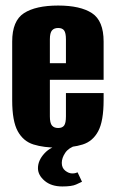

<svg xmlns="http://www.w3.org/2000/svg" viewBox="-20 -525 414 693"><path d="M190 8Q138 8 101 -3.5Q64 -15 44 -51.5Q24 -88 24 -163V-375Q24 -450 66.5 -477.5Q109 -505 190 -505Q270 -505 312 -477.5Q354 -450 354 -375V-237H160V-105Q160 -81 167.5 -72Q175 -63 190 -63Q205 -63 211.5 -72Q218 -81 218 -105V-189H354V-164Q354 -88 334.5 -51.5Q315 -15 278.5 -3.5Q242 8 190 8ZM160 -297H218V-383Q218 -406 211.5 -415Q205 -424 190 -424Q175 -424 167.5 -415Q160 -406 160 -383ZM205 148Q165 148 141 127.5Q117 107 117 82Q117 54 140.5 28.5Q164 3 202 -2L255 0Q228 8 215.5 26.5Q203 45 203 63Q203 81 215.5 91Q228 101 241 101Q248 101 253 99.5Q258 98 260 97L276 131Q270 134 254.5 141Q239 148 205 148Z"/></svg>

Font: Alumni Sans Thin ExtraBold
Style: Regular
Weight: 800
Version: Version 1.018